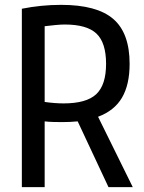

<svg xmlns="http://www.w3.org/2000/svg" viewBox="-20 -771 593 791"><path d="M300 -271Q270 -268 236 -268Q221 -268 200 -268.5Q179 -269 164 -271V0H70V-735Q110 -743 150.5 -747Q191 -751 232 -751Q379 -751 446.5 -693Q514 -635 514 -508Q514 -422 482.5 -368.5Q451 -315 384 -290L527 0H427ZM242 -345Q336 -345 376.5 -383Q417 -421 417 -508Q417 -595 377.5 -632.5Q338 -670 247 -670Q232 -670 210 -668Q188 -666 164 -663V-351Q185 -348 205 -346.5Q225 -345 242 -345Z"/></svg>

Font: Encode Sans Compressed
Style: Medium
Weight: 500
Designer: Pablo Impallari, Andres Torresi
Foundry: Pablo Impallari, Andres Torresi
Version: Version 1.000; ttfautohint (v1.00) -l 8 -r 50 -G 200 -x 14 -